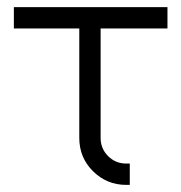

<svg xmlns="http://www.w3.org/2000/svg" viewBox="-20 -520 509 540"><path d="M19 -500V-440H203V-132Q203 -77 241 -39Q280 0 335 0H345V-60H335Q305 -60 284 -81Q263 -102 263 -132V-440H451V-500Z"/></svg>

Font: Unageo Variable
Style: Regular
Weight: 300
Designer: Richard Sepsi
Foundry: Richard Sepsi
Version: Version 2.200